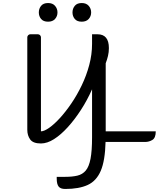

<svg xmlns="http://www.w3.org/2000/svg" viewBox="-20 -936 1047 1266"><path d="M587 -347Q555 -275 513.5 -211Q472 -147 426.5 -97Q381 -47 336 -18.5Q291 10 250 10Q198 10 179 -16.5Q160 -43 160 -80V-690Q160 -698 166 -704Q172 -710 180 -710H230Q238 -710 244 -704Q250 -698 250 -690V-70Q271 -70 304 -93Q337 -116 375 -157.5Q413 -199 450.5 -254Q488 -309 519 -373.5Q550 -438 568.5 -507.5Q587 -577 587 -647V-710H623Q698 -710 698 -619Q698 -592 692 -567Q686 -542 677 -519V-70H1007Q1007 -27 985 -13.5Q963 0 937 0H676Q673 123 644.5 190Q616 257 558.5 283.5Q501 310 410 310Q379 310 366.5 294Q354 278 354 241V230H410Q457 230 490.5 222Q524 214 545.5 188.5Q567 163 577 110.5Q587 58 587 -30ZM236 -854Q236 -879 251 -897.5Q266 -916 297 -916Q327 -916 343 -897.5Q359 -879 359 -854Q359 -829 343 -811Q327 -793 297 -793Q266 -793 251 -811Q236 -829 236 -854ZM458 -854Q458 -879 473 -897.5Q488 -916 519 -916Q549 -916 565 -897.5Q581 -879 581 -854Q581 -829 565 -811Q549 -793 519 -793Q488 -793 473 -811Q458 -829 458 -854Z"/></svg>

Font: Warnes
Style: Regular
Weight: 400
Designer: Eduardo Rodriguez Tunni
Foundry: Eduardo Rodriguez Tunni
Version: Version 1.002; ttfautohint (v1.8.4.7-5d5b);gftools[0.9.23]